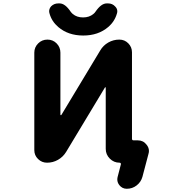

<svg xmlns="http://www.w3.org/2000/svg" viewBox="-20 -994 1040 1150"><path d="M739.3 136.7Q711.9 136.7 694.3 114.3Q682.6 98.6 682.6 81.1Q682.6 73.2 684.6 65.4L704.1 -9.8Q705.1 -13.7 702.6 -16.6Q700.2 -19.5 696.3 -19.5Q662.1 -19.5 637.7 -43.9Q613.3 -68.4 613.3 -102.5V-468.8Q613.3 -470.7 611.3 -471.2Q609.4 -471.7 608.4 -469.7L376 -84Q357.4 -53.7 327.1 -36.6Q296.9 -19.5 261.7 -19.5Q230.5 -19.5 208 -41.5Q185.5 -63.5 185.5 -94.7V-678.7Q185.5 -710.9 208.5 -733.9Q231.4 -756.8 264.2 -756.8Q296.9 -756.8 319.3 -733.9Q341.8 -710.9 341.8 -678.7V-306.6Q341.8 -304.7 344.2 -304.2Q346.7 -303.7 347.7 -305.7L580.1 -691.4Q597.7 -721.7 628.4 -739.3Q659.2 -756.8 694.3 -756.8Q726.6 -756.8 748.5 -734.4Q770.5 -711.9 770.5 -680.7V-163.1Q770.5 -153.3 780.3 -153.3H805.7Q837.9 -153.3 857.4 -127.9Q872.1 -110.4 872.1 -89.8Q872.1 -81.1 869.1 -71.3L833 65.4Q824.2 96.7 798.3 116.7Q772.5 136.7 739.3 136.7ZM329.1 -832Q289.1 -866.2 276.4 -914.1Q274.4 -920.9 274.4 -926.8Q274.4 -942.4 286.1 -956.1Q303.7 -973.6 329.1 -973.6H336.9Q370.1 -973.6 403.3 -923.8Q409.2 -916 416 -910.2Q440.4 -889.6 477.5 -889.6Q514.6 -889.6 539.1 -910.2Q546.9 -916 551.8 -923.8Q585.9 -973.6 619.1 -973.6H627Q653.3 -973.6 669.9 -955.1Q682.6 -942.4 682.6 -926.8Q682.6 -919.9 680.7 -914.1Q667 -865.2 627.9 -832Q568.4 -781.2 478.5 -781.2Q388.7 -781.2 329.1 -832Z"/></svg>

Font: Rounded-X Mgen+ 1m bold
Style: Bold
Weight: 700
Designer: [Source Han Sans]
Ryoko NISHIZUKA  (kana & ideographs); Paul D. Hunt (Latin, Greek & Cyrillic); Wenlong ZHANG  (bopomofo
Version: Version 1.059.20150602